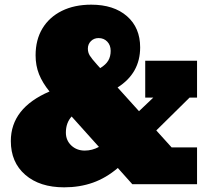

<svg xmlns="http://www.w3.org/2000/svg" viewBox="-20 -781 888 814"><path d="M252 13.2Q148.4 13.2 87.2 -39.8Q25.9 -92.8 25.9 -183.1Q25.9 -322.8 189.9 -393.1Q160.2 -429.7 145.5 -466.3Q130.9 -502.9 130.9 -546.4Q130.9 -612.3 159.9 -660.4Q189 -708.5 242.2 -734.9Q295.4 -761.2 366.7 -761.2Q462.4 -761.2 518.3 -712.4Q574.2 -663.6 574.2 -580.1Q574.2 -470.7 478.5 -410.2L569.3 -309.6L629.9 -367.2H595.7V-523.4H815.4V-367.2H783.7L642.6 -228L707.5 -156.2H815.4V0H541L479.5 -68.8Q429.7 -26.4 373.8 -6.6Q317.9 13.2 252 13.2ZM391.6 -506.8 404.8 -492.2Q428.7 -506.8 439 -524.2Q449.2 -541.5 449.2 -565.4Q449.2 -589.4 434.8 -604.5Q420.4 -619.6 397.9 -619.6Q378.4 -619.6 365.5 -606.7Q352.5 -593.8 352.5 -574.7Q352.5 -558.6 360.6 -545.4Q368.7 -532.2 391.6 -506.8ZM259.3 -218.8Q259.3 -186 282.2 -164.3Q305.2 -142.6 339.4 -142.6Q370.6 -142.6 399.4 -158.2L283.7 -287.1Q259.3 -260.3 259.3 -218.8Z"/></svg>

Font: Bevan
Style: Regular
Weight: 400
Designer: Vernon Adams
Foundry: Vernon Adams
Version: Version 2.100; ttfautohint (v1.8.3)